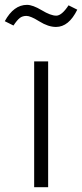

<svg xmlns="http://www.w3.org/2000/svg" viewBox="-36 -778 341 798"><path d="M164.1 0H106V-522.9H164.1ZM196.8 -666Q164.6 -666 127.7 -689Q90.8 -711.9 74.2 -711.9Q57.6 -711.9 46.4 -703.4Q35.2 -694.8 20 -671.9L-16.1 -689.9Q21 -757.8 76.2 -757.8Q100.1 -757.8 137.5 -735.4Q174.8 -712.9 197.8 -712.9Q220.7 -712.9 249 -755.9L285.2 -737.8Q250 -666 196.8 -666Z"/></svg>

Font: FiraSans-Light
Style: Regular
Weight: 300
Designer: Carrois Corporate & Edenspiekermann AG
Foundry: Carrois Corporate GbR & Edenspiekermann AG
Version: Version 3.106;PS 003.106;hotconv 1.0.70;makeotf.lib2.5.58329